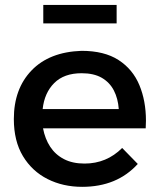

<svg xmlns="http://www.w3.org/2000/svg" viewBox="-20 -738 632 763"><path d="M306.5 4.5Q230.5 4.5 169 -26.5Q107.5 -57.5 71.2 -117.5Q35 -177.5 35 -265Q35 -385 105.5 -458.2Q176 -531.5 304 -536Q394.5 -536 451 -499.5Q507.5 -463 533.8 -400Q560 -337 560 -258.5L559 -228H151Q159 -186 179.5 -154.8Q200 -123.5 234 -105.8Q268 -88 316 -88Q403.5 -88 465.5 -150L527.5 -86.5Q445 4.5 306.5 4.5ZM452 -304.5Q449 -346.5 432.5 -378.5Q416 -410.5 384.5 -428.8Q353 -447 304.5 -447Q234.5 -447 195.5 -408Q156.5 -369 149.5 -304.5ZM443.5 -645H152V-718.5H443.5Z"/></svg>

Font: Argentum Novus Medium
Style: Regular
Weight: 500
Designer: Julieta Ulanovsky (font) & Cristiano Sobral (main changes)
Foundry: Julieta Ulanovsky (font) & Cristiano Sobral (main changes)
Version: Version 3.00;November 27, 2020;FontCreator 13.0.0.2655 64-bi